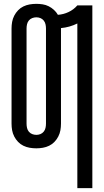

<svg xmlns="http://www.w3.org/2000/svg" viewBox="-20 -763 540 998"><path d="M382 215V-641Q362 -631 340.5 -625Q319 -619 297 -617V-120Q297 -103 294 -86Q291 -69 283 -53.5Q275 -38 263 -25.5Q251 -13 235.5 -5.5Q220 2 203 5Q186 8 169 8Q151 8 134 5Q117 2 101.5 -5.5Q86 -13 74 -25.5Q62 -38 54 -53.5Q46 -69 43 -86Q40 -103 40 -120V-615Q40 -632 43 -649Q46 -666 54 -681.5Q62 -697 74 -709.5Q86 -722 101.5 -729.5Q117 -737 134 -740Q151 -743 169 -743Q185 -743 201.5 -740.5Q218 -738 233 -730.5Q248 -723 260.5 -711.5Q273 -700 281 -686Q310 -688 336.5 -700.5Q363 -713 382 -735H460V215ZM169 -62Q180 -62 190 -66Q200 -70 207 -78.5Q214 -87 216.5 -98Q219 -109 219 -120V-615Q219 -626 216.5 -637Q214 -648 207 -656.5Q200 -665 190 -669Q180 -673 169 -673Q158 -673 147.5 -669Q137 -665 130 -656.5Q123 -648 120.5 -637Q118 -626 118 -615V-120Q118 -109 120.5 -98Q123 -87 130 -78.5Q137 -70 147.5 -66Q158 -62 169 -62Z"/></svg>

Font: Iosevka Algr
Style: Regular
Weight: 400
Monospace: yes
Designer: Belleve Invis
Foundry: Belleve Invis
Version: Version 26.0.2; ttfautohint (v1.8.3)